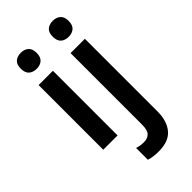

<svg xmlns="http://www.w3.org/2000/svg" viewBox="-300 -876 1138 1138"><g transform="rotate(-45 268.5 -307.0)"><path d="M135 -803Q164 -803 182.5 -787Q201 -771 201 -736Q201 -701 182.5 -685Q164 -669 135 -669Q105 -669 86.5 -685Q68 -701 68 -736Q68 -772 86.5 -787.5Q105 -803 135 -803ZM194 -593V-51H74V-593ZM336 -736Q336 -772 354.5 -787.5Q373 -803 403 -803Q432 -803 450.5 -787Q469 -771 469 -736Q469 -701 450.5 -685Q432 -669 403 -669Q373 -669 354.5 -685Q336 -701 336 -736ZM300 189Q252 189 219 178V79Q234 84 248 86Q262 88 278 88Q307 88 324.5 70.5Q342 53 342 7V-593H462V16Q462 96 423 142.5Q384 189 300 189Z"/></g></svg>

Font: Noto Sans Tamil UI SemiCondensed SemiBold
Style: Regular
Weight: 600
Width: 4
Designer: Jelle Bosma - Monotype Design Team
Foundry: Monotype Imaging Inc.
Version: Version 2.004; ttfautohint (v1.8.4.7-5d5b)